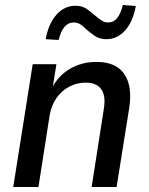

<svg xmlns="http://www.w3.org/2000/svg" viewBox="-20 -749 596 769"><path d="M33 0 111 -492H206L190 -393H186Q213 -446 260.5 -473.5Q308 -501 366 -501Q417 -501 449 -480.5Q481 -460 494 -418Q507 -376 497 -313L447 0H347L395 -307Q402 -346 395.5 -370Q389 -394 371 -406Q353 -418 323 -418Q287 -418 256.5 -401.5Q226 -385 206 -356Q186 -327 179 -288L134 0ZM215 -589 163 -592Q174 -654 206 -690Q238 -726 282 -726Q310 -726 328.5 -712.5Q347 -699 363 -685Q376 -674 387.5 -666.5Q399 -659 413 -659Q435 -659 449.5 -677Q464 -695 472 -729L524 -725Q513 -663 481.5 -627.5Q450 -592 406 -592Q379 -592 360 -605Q341 -618 325 -632Q314 -644 302 -651.5Q290 -659 275 -659Q253 -659 238 -641Q223 -623 215 -589Z"/></svg>

Font: Nunito Sans 10pt SemiCondensed SemiBold
Style: Italic
Weight: 600
Width: 4
Italic angle: -9°
Designer: Vernon Adams
Foundry: Vernon Adams
Version: Version 3.101;gftools[0.9.27]